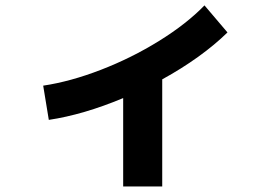

<svg xmlns="http://www.w3.org/2000/svg" viewBox="-20 -633 978 701"><path d="M726.6 -613.3 810.5 -514.6Q764.2 -469.2 703.4 -425.5Q642.6 -381.8 572.3 -343.3V47.9H429.7V-274.9Q285.2 -214.4 158.2 -195.3L137.7 -320.3Q236.8 -335 348.6 -378.2Q460.4 -421.4 560.5 -483.4Q660.6 -545.4 726.6 -613.3Z"/></svg>

Font: Pretendard ExtraBold
Style: Regular
Weight: 800
Designer: Base glyphs from Inter by Rasmus Andersson; Hangeul glyphs from Noto Sans CJK(Source Han Sans) by Jang Soo-young and Kan
Foundry: Kil Hyung-jin
Version: Version 1.309